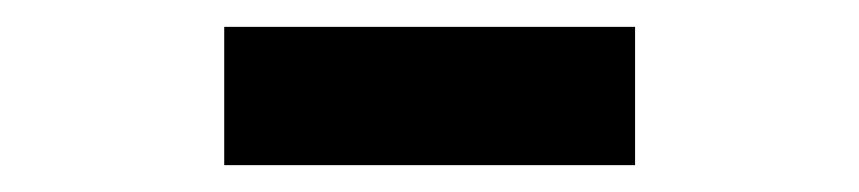

<svg xmlns="http://www.w3.org/2000/svg" viewBox="-20 -747 640 143"><path d="M147 -727H453V-624H147Z"/></svg>

Font: IBM Plex Arabic
Style: Bold
Weight: 700
Designer: Mike Abbink, Paul van der Laan, Pieter van Rosmalen, Wael Morcos, Khajak Apelian
Foundry: Bold Monday
Version: Version 1.0